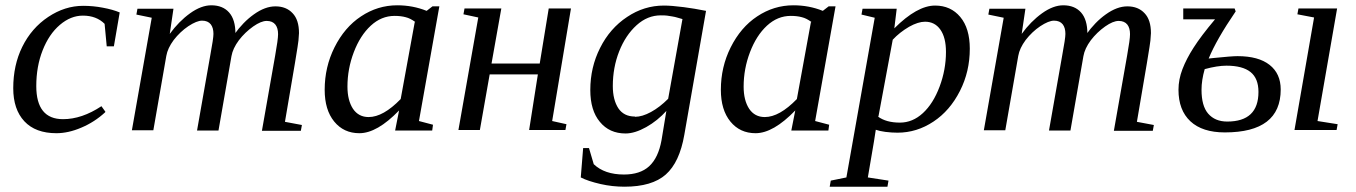

<svg xmlns="http://www.w3.org/2000/svg" viewBox="-20 -491 5121 725"><path d="M378 -69 377 -67Q337 -30 287 -9Q238 12 193 12Q114 12 72 -33Q30 -78 30 -158Q30 -245 64 -314Q99 -385 162 -427Q225 -469 294 -469Q332 -469 368 -462Q406 -455 432 -444L410 -316H383L375 -401Q344 -432 293 -432Q247 -432 206 -397Q165 -362 141 -301Q117 -240 117 -166Q117 -41 218 -41Q289 -41 363 -90Z M869 -364 864 -360Q898 -408 939 -437Q981 -467 1020 -467Q1061 -467 1085 -441Q1109 -416 1109 -366Q1109 -362 1107 -338Q1106 -321 1056 -31L1120 -19L1116 3H969L1019 -281Q1030 -342 1030 -362Q1030 -385 1020 -398Q1009 -412 987 -412Q966 -412 936 -391Q905 -369 882 -339Q859 -308 854 -279L805 2H724L774 -282Q786 -346 786 -363Q786 -386 776 -399Q765 -413 743 -413Q723 -413 691 -392Q660 -371 636 -340Q613 -309 608 -280L559 1H478L553 -424L495 -436L499 -458H635L621 -363Q655 -410 698 -441Q740 -471 778 -471Q821 -471 845 -444Q869 -417 869 -364Z M1562 -34 1615 -20 1612 2H1472L1487 -74Q1404 12 1337 12Q1278 12 1242 -32Q1206 -76 1206 -152Q1206 -238 1243 -312Q1281 -388 1343 -429Q1406 -471 1480 -471Q1539 -471 1591 -450L1613 -467H1639ZM1546 -407 1548 -408Q1529 -422 1512 -426Q1494 -431 1470 -431Q1420 -431 1380 -394Q1340 -357 1316 -294Q1292 -231 1292 -164Q1292 -112 1313 -80Q1334 -49 1372 -49Q1427 -49 1493 -117Z M2136 -459 2065 -34 2119 -22 2115 0H1978L2011 -210H1829L1792 0H1711L1786 -425L1730 -437L1734 -459H1873L1836 -251H2018L2052 -459Z M2377 -51 2378 -50Q2405 -50 2438 -68Q2471 -86 2503 -118L2557 -419Q2545 -422 2536 -425Q2530 -427 2518 -429Q2506 -431 2499 -432Q2492 -433 2475 -433Q2425 -433 2384 -396Q2342 -358 2318 -297Q2294 -236 2294 -166Q2294 -114 2315 -82Q2336 -51 2377 -51ZM2497 -77 2498 -74Q2463 -35 2420 -11Q2377 13 2342 13Q2281 13 2245 -31Q2209 -74 2209 -151Q2209 -237 2246 -310Q2283 -384 2348 -427Q2412 -470 2487 -470Q2515 -470 2562 -464Q2601 -459 2646 -450L2564 18Q2546 122 2494 168Q2442 214 2338 214Q2292 214 2248 204Q2200 193 2173 179L2182 68H2204L2222 129Q2263 168 2336 168Q2397 168 2431 137Q2466 105 2478 38Z M3058 -34 3111 -20 3108 2H2968L2983 -74Q2900 12 2833 12Q2774 12 2738 -32Q2702 -76 2702 -152Q2702 -238 2739 -312Q2777 -388 2839 -429Q2902 -471 2976 -471Q3035 -471 3087 -450L3109 -467H3135ZM3042 -407 3044 -408Q3025 -422 3008 -426Q2990 -431 2966 -431Q2916 -431 2876 -394Q2836 -357 2812 -294Q2788 -231 2788 -164Q2788 -112 2809 -80Q2830 -49 2868 -49Q2923 -49 2989 -117Z M3287 -1 3280 44 3257 179 3335 191 3331 214H3113L3117 191L3176 179L3283 -424L3233 -436L3237 -458H3366L3357 -384Q3443 -470 3511 -470Q3570 -470 3606 -427Q3642 -384 3642 -307Q3642 -221 3605 -148Q3567 -73 3505 -32Q3442 10 3369 10Q3347 10 3323 7Q3301 4 3287 -1ZM3297 -51H3295Q3326 -28 3378 -28Q3426 -28 3465 -64Q3504 -100 3528 -164Q3552 -228 3552 -295Q3552 -349 3531 -379Q3510 -409 3473 -409Q3447 -409 3413 -390Q3377 -369 3351 -341Z M4086 -364 4081 -360Q4115 -408 4156 -437Q4198 -467 4237 -467Q4278 -467 4302 -441Q4326 -416 4326 -366Q4326 -362 4324 -338Q4323 -321 4273 -31L4337 -19L4333 3H4186L4236 -281Q4247 -342 4247 -362Q4247 -385 4237 -398Q4226 -412 4204 -412Q4183 -412 4153 -391Q4122 -369 4099 -339Q4076 -308 4071 -279L4022 2H3941L3991 -282Q4003 -346 4003 -363Q4003 -386 3993 -399Q3982 -413 3960 -413Q3940 -413 3908 -392Q3877 -371 3853 -340Q3830 -309 3825 -280L3776 1H3695L3770 -424L3712 -436L3716 -458H3852L3838 -363Q3872 -410 3915 -441Q3957 -471 3995 -471Q4038 -471 4062 -444Q4086 -417 4086 -364Z M4955 -34 5031 -22 5027 0H4868L4942 -425L4879 -437L4883 -459H5029ZM4489 -418H4448V-459H4642L4646 -448Q4573 -341 4544 -270L4563 -272Q4631 -279 4653 -279Q4732 -279 4774 -246Q4816 -213 4816 -153Q4816 9 4605 9Q4520 9 4475 -33Q4430 -75 4430 -152Q4430 -191 4445 -230Q4460 -269 4487 -311Q4515 -355 4568 -418ZM4517 -152Q4517 -91 4542 -62Q4568 -32 4614 -32Q4732 -32 4732 -144Q4732 -195 4702 -219Q4672 -243 4611 -243Q4577 -243 4529 -230Q4517 -188 4517 -152Z"/></svg>

Font: Libra Serif Modern
Style: Italic
Weight: 400
Italic angle: -12°
Designer: Stefan Peev, Context Ltd
Foundry: Stefan Peev, Context Ltd
Version: Version 1.000